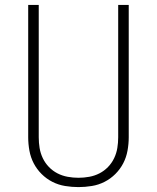

<svg xmlns="http://www.w3.org/2000/svg" viewBox="-20 -755 640 783"><path d="M300 8Q273 8 245.5 3.5Q218 -1 193.5 -13.5Q169 -26 149.5 -45.5Q130 -65 117.5 -89Q105 -113 100 -140.5Q95 -168 95 -195V-735H138V-195Q138 -173 141.5 -151.5Q145 -130 154.5 -110Q164 -90 179.5 -74Q195 -58 214.5 -48Q234 -38 256 -34Q278 -30 300 -30Q322 -30 344 -34Q366 -38 385.5 -48Q405 -58 420.5 -74Q436 -90 445.5 -110Q455 -130 458.5 -151.5Q462 -173 462 -195V-735H505V-195Q505 -168 500 -140.5Q495 -113 482.5 -89Q470 -65 450.5 -45.5Q431 -26 406.5 -13.5Q382 -1 354.5 3.5Q327 8 300 8Z"/></svg>

Font: Iosevka Curly XLtEx
Style: Regular
Weight: 200
Width: 7
Monospace: yes
Designer: Belleve Invis
Foundry: Belleve Invis
Version: Version 11.1.0; ttfautohint (v1.8.3)